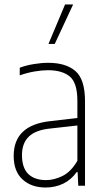

<svg xmlns="http://www.w3.org/2000/svg" viewBox="-20 -828 466 856"><path d="M183 8Q120 8 80.5 -28Q41 -64 41 -133Q41 -270.5 205 -288L325 -302V-378Q325 -459 291 -487Q257 -515 194 -515Q168 -515 135 -509.5Q102 -504 68 -492V-526Q95 -536.5 130 -542.2Q165 -548 195 -548Q274 -548 316.5 -511Q359 -474 359 -377V0H329L326 -61H322Q297.5 -26.5 261.8 -9.2Q226 8 183 8ZM78 -137Q78 -79.5 106.2 -52.2Q134.5 -25 186 -25Q220.5 -25 258.2 -43.2Q296 -61.5 325 -111V-268.5L204 -255Q139 -248.5 108.5 -219Q78 -189.5 78 -137ZM196 -632 270 -808H306L224 -632Z"/></svg>

Font: Encode Sans Condensed Condensed Thin
Style: Regular
Weight: 100
Width: 3
Designer: Multiple Designers
Foundry: Impallari Type
Version: Version 3.000; ttfautohint (v1.8.3) -l 8 -r 50 -G 200 -x 14 